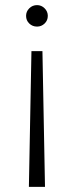

<svg xmlns="http://www.w3.org/2000/svg" viewBox="-20 -501 289 751"><path d="M82 -439Q82 -456 94.5 -468.5Q107 -481 125 -481Q142 -481 154.5 -468.5Q167 -456 167 -439Q167 -421 154.5 -409Q142 -397 125 -397Q107 -397 94.5 -409Q82 -421 82 -439ZM103 -301H146L156 230H93Z"/></svg>

Font: KoHo Light
Style: Regular
Weight: 300
Version: Version 1.000; ttfautohint (v1.6)